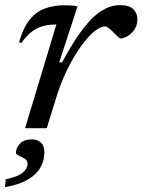

<svg xmlns="http://www.w3.org/2000/svg" viewBox="-43 -514 571 770"><path d="M183 -415.5Q182 -415.5 180.5 -415.5Q179 -415.5 177.5 -415.5Q150 -415.5 126.5 -408.5Q103 -401.5 82.2 -385.2Q61.5 -369 42.5 -341L33.5 -345Q50 -403 76.2 -435.2Q102.5 -467.5 138 -480.2Q173.5 -493 216 -493Q224.5 -493 233 -492.5Q241.5 -492 250.5 -491.2Q259.5 -490.5 268 -488.5L194.5 -264H206Q252 -349.5 291 -399.8Q330 -450 366 -471.8Q402 -493.5 438 -493.5Q475.5 -493.5 491.8 -477Q508 -460.5 508 -437.5Q508 -412 495.5 -394.5Q483 -377 467 -368.2Q451 -359.5 440.5 -359.5Q437.5 -359.5 430 -366.5Q422.5 -373.5 412.5 -383.5Q403 -393.5 393.8 -400.8Q384.5 -408 379 -408Q362.5 -408 342 -393.2Q321.5 -378.5 300 -352.2Q278.5 -326 257.2 -291Q236 -256 217.5 -215.5Q199 -175 185.5 -132L144.5 0H57.5ZM21 98.5Q21 80 36.5 62.5Q52 45 84.5 45Q107 45 121 57.8Q135 70.5 135 98.5Q135 127 120.8 154.8Q106.5 182.5 72 204.2Q37.5 226 -23 236.5L-20 205Q16 197.5 34.8 187Q53.5 176.5 60.5 165Q67.5 153.5 67.5 143Q67.5 129.5 56 122.5Q44.5 115.5 32.8 110.2Q21 105 21 98.5Z"/></svg>

Font: Newsreader 10pt
Style: Italic
Weight: 400
Italic angle: -17°
Version: Version 1.003